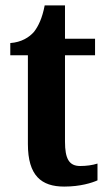

<svg xmlns="http://www.w3.org/2000/svg" viewBox="-20 -679 397 709"><path d="M217 10C277 10 320 -4 340 -13V-75C321 -69 299 -66 276 -66C235 -66 220 -93 220 -156V-475H331V-536H220V-659H145C136 -612 122 -583 106 -562C88 -541 59 -523 18 -520V-475H83V-147C83 -30 133 10 217 10Z"/></svg>

Font: Noto Serif Tamil Condensed
Style: Bold Italic
Weight: 700
Width: 3
Italic angle: -12°
Designer: Indian Type Foundry, Tom Grace, and the Monotype Design Team
Foundry: Monotype Imaging Inc.
Version: Version 2.003